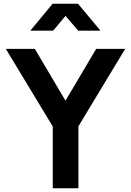

<svg xmlns="http://www.w3.org/2000/svg" viewBox="-20 -1006 700 1026"><path d="M262 -330 11 -745H166L330 -468L494 -745H649L399 -331V0H262ZM261 -986H397L517 -842H398L330 -921L264 -842H142Z"/></svg>

Font: Evergrow Sans
Style: Bold
Weight: 700
Foundry: 10Web
Version: Version 1.000